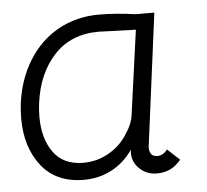

<svg xmlns="http://www.w3.org/2000/svg" viewBox="-43 -554 656 609"><g transform="rotate(-5 285.0 -249.0)"><path d="M19 -201Q19 -225 22 -249Q32 -325 68.5 -384Q105 -443 163 -475.5Q221 -508 293 -508Q347 -508 410 -499H469L415 -84Q414 -80 414 -74Q414 -45 439 -45Q458 -45 471 -63L510 -27Q492 -6 473.5 2Q455 10 433 10Q398 10 375 -14.5Q352 -39 357 -72Q328 -31 288 -10.5Q248 10 201 10Q113 10 66 -49.5Q19 -109 19 -201ZM347 -127Q367 -156 370 -190L406 -450L342 -452L288 -454Q199 -454 145.5 -396Q92 -338 80 -245Q77 -223 77 -201Q77 -132 108.5 -88Q140 -44 204 -44Q249 -44 287.5 -67Q326 -90 347 -127Z"/></g></svg>

Font: Bellota
Style: Italic
Weight: 400
Italic angle: -7.5°
Designer: Kemie Guaida
Foundry: Kemie Guaida
Version: Version 4.001